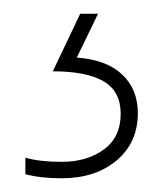

<svg xmlns="http://www.w3.org/2000/svg" viewBox="-20 -20 245 280"><path d="M181 145Q181 188 150 214Q119 240 70 240Q39 240 17 234V210Q38 216 70 216Q107 216 131.5 198Q156 180 156 146Q156 113 131 98.5Q106 84 57 84L97 0H123L92 64Q135 67 158 88.5Q181 110 181 145Z"/></svg>

Font: Noto Sans Tamil SemiCondensed Thin
Style: Regular
Weight: 100
Width: 4
Designer: Jelle Bosma - Monotype Design Team
Foundry: Monotype Imaging Inc.
Version: Version 2.004; ttfautohint (v1.8.4.7-5d5b)